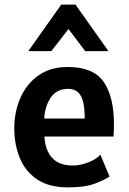

<svg xmlns="http://www.w3.org/2000/svg" viewBox="-20 -801 559 834"><path d="M276 13Q192 13 140.5 -22.2Q89 -57.5 65.5 -115.8Q42 -174 42 -243Q42 -315.5 68.8 -376.2Q95.5 -437 147.2 -473.5Q199 -510 274 -510Q386 -510 430.5 -445.2Q475 -380.5 475 -262Q475 -251.5 474.5 -235.5Q474 -219.5 473 -208H173Q176 -149 206.2 -115.5Q236.5 -82 297 -82Q328 -82 363.5 -95.8Q399 -109.5 416 -129L456 -34Q436 -20.5 392.8 -3.8Q349.5 13 276 13ZM172 -286H348Q348 -338.5 338.8 -366.2Q329.5 -394 313.5 -404.5Q297.5 -415 277 -415Q226 -415 200.5 -377.2Q175 -339.5 172 -286ZM103 -579 246 -781H308L451 -579H350L277.5 -675L203 -579Z"/></svg>

Font: Alatsi
Style: Regular
Weight: 400
Designer: Spyros Zevelakis, Eben Sorkin
Foundry: www.sorkintype.com
Version: Version 1.008; ttfautohint (v1.8.4.7-5d5b)